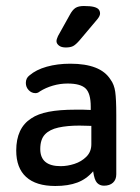

<svg xmlns="http://www.w3.org/2000/svg" viewBox="-20 -609 467 639"><path d="M282 -243Q265 -244 256 -244Q247 -244 242 -244Q237 -244 231 -244Q178 -244 142 -237Q106 -230 84 -215Q34 -183 34 -108Q34 -50 67 -20Q100 10 164 10Q207 10 237.5 -1.5Q268 -13 290 -39Q294 -10 303 -0.5Q312 9 326 9Q345 9 356 -1Q367 -11 367 -29V-226Q367 -279 363.5 -303.5Q360 -328 348 -344Q331 -371 297.5 -384Q264 -397 214 -397Q171 -397 135.5 -387Q100 -377 78 -358Q66 -349 66 -333Q66 -319 75.5 -309Q85 -299 98 -299Q106 -299 113 -305Q132 -317 156 -324Q180 -331 205 -331Q248 -331 265 -314.5Q282 -298 282 -254ZM284 -190V-129Q284 -104 267.5 -87.5Q251 -71 227.5 -63.5Q204 -56 182 -56Q114 -56 114 -113Q114 -145 129.5 -161.5Q145 -178 174.5 -184.5Q204 -191 244 -191Q260 -191 266 -190.5Q272 -190 284 -190ZM313 -564Q313 -572 308.5 -577.5Q304 -583 292.5 -586Q281 -589 259 -589Q241 -589 231 -582.5Q221 -576 212 -559L173 -489Q171 -484 169.5 -480Q168 -476 168 -472Q168 -464 176 -457.5Q184 -451 199 -451Q214 -451 223 -455.5Q232 -460 245 -475L304 -545Q313 -556 313 -564Z"/></svg>

Font: Beiruti Medium
Style: Regular
Weight: 500
Designer: Arlette Boutros
Foundry: Boutros
Version: Version 1.41